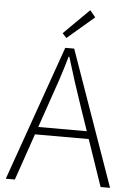

<svg xmlns="http://www.w3.org/2000/svg" viewBox="-62 -986 704 1031"><g transform="rotate(5 290.5 -470.5)"><path d="M9 0 266 -728H314L571 0H520L373 -430Q351 -495 331.5 -555Q312 -615 292 -682H288Q269 -615 249 -555Q229 -495 206 -430L58 0ZM125 -251V-292H452V-251ZM267 -781 245 -805 382 -941 412 -905Z"/></g></svg>

Font: Noto Sans SC Thin ExtraLight
Style: Regular
Weight: 250
Version: Version 2.004-H2;hotconv 1.0.118;makeotfexe 2.5.65603